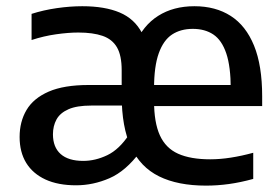

<svg xmlns="http://www.w3.org/2000/svg" viewBox="-20 -572 878 602"><path d="M626 10Q537.5 10 478.8 -19Q420 -48 390.8 -110.5Q361.5 -173 361.5 -273L377 -281.5Q377 -371 402.5 -431.5Q428 -492 475.8 -522.2Q523.5 -552.5 589.5 -552.5Q656 -552.5 703.5 -522Q751 -491.5 776.5 -429Q802 -366.5 802 -270V-239.5H441.5V-305.5H723.5L703.5 -292.5Q703.5 -363 689.5 -404.5Q675.5 -446 649 -463.8Q622.5 -481.5 584.5 -481.5Q546.5 -481.5 519.5 -463.8Q492.5 -446 477.8 -405Q463 -364 463 -294.5V-255.5Q463 -188 481.2 -147.8Q499.5 -107.5 538.5 -90Q577.5 -72.5 639 -72.5Q670 -72.5 703.8 -77.8Q737.5 -83 774 -93V-11Q734 0 697.8 5Q661.5 10 626 10ZM218.5 9Q162 9 122.5 -9.2Q83 -27.5 62.2 -61.2Q41.5 -95 41.5 -142.5Q41.5 -190.5 63.2 -227.2Q85 -264 132.8 -284.8Q180.5 -305.5 258 -305.5H385V-241H265.5Q221 -241 194.8 -229.5Q168.5 -218 157.2 -197.5Q146 -177 146 -151Q146 -110.5 170.2 -89Q194.5 -67.5 241 -67.5Q279 -67.5 316.5 -85.5Q354 -103.5 385 -150.5L419 -95.5Q374.5 -35.5 323.2 -13.2Q272 9 218.5 9ZM361.5 -273V-352Q361.5 -398 346.8 -423.5Q332 -449 301.8 -459.5Q271.5 -470 225.5 -470Q194.5 -470 155.8 -464.5Q117 -459 79 -446.5V-528.5Q116.5 -540.5 158.2 -546.5Q200 -552.5 238 -552.5Q308.5 -552.5 355.2 -532.8Q402 -513 425.2 -468.5Q448.5 -424 448.5 -349.5V-266.5Z"/></svg>

Font: Encode Sans Condensed Thin Medium
Style: Regular
Weight: 500
Version: Version 3.002